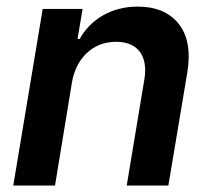

<svg xmlns="http://www.w3.org/2000/svg" viewBox="-20 -573 650 593"><path d="M111.9 -545.5H235.1L219.5 -452.8H226.2Q239 -475.9 257.1 -494.1Q275.2 -512.4 298.1 -525.6Q321 -538.7 348 -545.6Q375 -552.6 405.5 -552.6Q489.3 -552.6 532 -499.3Q574.6 -445.3 558.2 -347.3L500 0H371.4L425.8 -327.4Q430.4 -354.8 426.8 -376.2Q423.3 -397.7 412.1 -412.8Q400.9 -427.9 382.5 -435.9Q364 -443.9 338.8 -443.9Q310.7 -443.9 287.6 -434.5Q264.6 -425.1 247.2 -408.4Q229.8 -391.7 218.4 -369Q207 -346.2 202.4 -319.6L149.9 0H21Z"/></svg>

Font: Inter P Semi Bold
Style: Italic
Weight: 600
Italic angle: 9.39999°
Designer: Rasmus Andersson
Foundry: rsms
Version: Version 3.018;git-588b23468